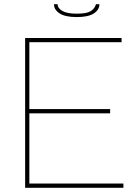

<svg xmlns="http://www.w3.org/2000/svg" viewBox="-20 -890 657 910"><path d="M344.2 -809.1Q289.1 -809.1 262.5 -826.4Q235.8 -843.8 235.8 -870.1H252.9Q252.9 -851.6 275.1 -838.4Q297.4 -825.2 344.2 -825.2Q390.1 -825.2 409.2 -836.7Q428.2 -848.1 435.1 -870.1H451.2Q451.2 -843.8 424.8 -826.4Q398.4 -809.1 344.2 -809.1ZM564.9 -20V0H99.1V-710H556.2V-689.9H119.1V-373H502V-353H119.1V-20Z"/></svg>

Font: Rawline Thin
Style: Regular
Weight: 250
Designer: Matt McInerney, Pablo Impallari, Rodrigo Fuenzalida
Foundry: Matt McInerney, Pablo Impallari, Rodrigo Fuenzalida
Version: Version 4.020;PS 004.020;hotconv 1.0.88;makeotf.lib2.5.64775